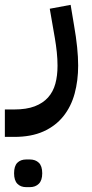

<svg xmlns="http://www.w3.org/2000/svg" viewBox="-80 -324 380 791"><path d="M-60 127H-22Q29 127 63 114Q97 101 118 77.5Q139 54 148 21Q157 -12 157 -53Q157 -80 154 -109Q151 -138 146 -167L125 -288L211 -304L225 -220Q242 -123 242 -54Q242 8 227.5 61.5Q213 115 181 155Q149 195 99 217.5Q49 240 -21 240H-60ZM28 447Q5 447 -8.5 433Q-22 419 -22 390Q-22 360 -8.5 346.5Q5 333 28 333H43Q66 333 80 346.5Q94 360 94 390Q94 419 80 433Q66 447 43 447Z"/></svg>

Font: IBM Plex Sans Arabic Medium
Style: Regular
Weight: 500
Designer: Mike Abbink, Paul van der Laan, Pieter van Rosmalen, Wael Morcos, Khajak Apelian
Foundry: Bold Monday
Version: Version 1.1